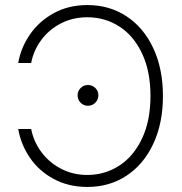

<svg xmlns="http://www.w3.org/2000/svg" viewBox="-20 -737 727 767"><path d="M329.1 -38.1Q398.9 -38.1 456.3 -75.2Q513.7 -112.3 547.4 -183.6Q581.1 -254.9 581.1 -353.5Q581.1 -452.6 547.4 -523.7Q513.7 -594.7 456.5 -631.3Q399.4 -668 329.1 -668Q270 -668 222.4 -643.1Q174.8 -618.2 144.3 -576.4Q113.8 -534.7 104.5 -485.4H52.7Q63.5 -546.9 99.9 -599.6Q136.2 -652.3 195.1 -684.6Q253.9 -716.8 329.1 -716.8Q417.5 -716.8 485.8 -671.6Q554.2 -626.5 592.5 -544.2Q630.9 -461.9 630.9 -353.5Q630.9 -245.1 592.5 -162.8Q554.2 -80.6 485.8 -35.4Q417.5 9.8 329.1 9.8Q253.9 9.8 194.8 -22Q135.7 -53.7 99.6 -106.7Q63.5 -159.7 52.7 -221.7H104.5Q113.8 -172.9 144.3 -130.9Q174.8 -88.9 222.7 -63.5Q270.5 -38.1 329.1 -38.1ZM290 -356.4Q290 -373.5 302.2 -385.5Q314.5 -397.5 331.1 -397.5Q348.6 -397.5 360.8 -385.5Q373 -373.5 373 -356.4Q373 -338.9 360.8 -326.7Q348.6 -314.5 331.1 -314.5Q314 -314.5 302 -326.7Q290 -338.9 290 -356.4Z"/></svg>

Font: Pretendard ExtraLight
Style: Regular
Weight: 200
Designer: Base glyphs from Inter by Rasmus Andersson; Hangeul glyphs from Noto Sans CJK(Source Han Sans) by Jang Soo-young and Kan
Foundry: Kil Hyung-jin
Version: Version 1.309